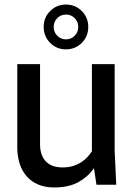

<svg xmlns="http://www.w3.org/2000/svg" viewBox="-20 -812 585 844"><path d="M156 -530V-179Q156 -129 181.5 -102.5Q207 -76 255 -76Q282 -76 303 -83Q324 -90 339.5 -100.5Q355 -111 366 -123.5Q377 -136 384 -147V-530H484V-150L491 0H404L393 -73Q369 -37 326.5 -12.5Q284 12 218 12Q177 12 146.5 -1.5Q116 -15 96 -38.5Q76 -62 66 -94Q56 -126 56 -163V-530ZM172 -694Q172 -735 200.5 -763.5Q229 -792 270 -792Q311 -792 339.5 -763.5Q368 -735 368 -694Q368 -652 339.5 -623.5Q311 -595 270 -595Q229 -595 200.5 -623.5Q172 -652 172 -694ZM216 -694Q216 -671 231.5 -655Q247 -639 270 -639Q293 -639 308.5 -655Q324 -671 324 -694Q324 -716 308.5 -732Q293 -748 270 -748Q247 -748 231.5 -732Q216 -716 216 -694Z"/></svg>

Font: Cooper Hewitt
Style: Regular
Weight: 707
Designer: Village Type and Design LLC
Foundry: Cooper Hewitt Smithsonian Design Museum
Version: 1.000